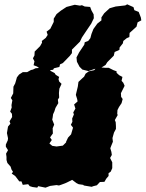

<svg xmlns="http://www.w3.org/2000/svg" viewBox="-20 -838 672 886"><path d="M152 28 130 25 117 21 110 12 85 15 79 -1H69L57 -17L50 -26L34 -37L40 -45L33 -56L29 -69L14 -86L10 -100V-114L8 -129L17 -145L7 -161V-171L16 -191L17 -200L12 -224L17 -254L28 -267L24 -278L36 -298L35 -313L27 -323L34 -342L33 -353L37 -375L30 -386L41 -407L42 -438L50 -453L55 -470L58 -481L68 -494L85 -505H105L123 -515L132 -517L144 -523L183 -526L191 -522H209L213 -511L232 -501L237 -493L253 -483L250 -473L253 -462L264 -451L254 -429L252 -409L253 -388L247 -378L249 -362L236 -340L231 -324L225 -311L223 -296L221 -286L230 -263L223 -246L224 -222L211 -204L219 -192L208 -176L221 -165L241 -162L270 -166L285 -181V-184L294 -203L308 -218L317 -249L307 -262L314 -276L313 -291L321 -310L318 -319L328 -337L322 -356L338 -370L336 -381L330 -400L332 -409L339 -438L342 -460L359 -476L368 -484L375 -498L390 -509L414 -514L425 -525L433 -528L467 -525H482L504 -514L518 -509V-502L530 -491L545 -483L541 -465L549 -456L555 -442L538 -408L539 -391L546 -381L541 -362L529 -344L522 -330L521 -313L523 -307L510 -284L514 -274L515 -256V-243L506 -226L499 -201L501 -184L494 -167L489 -154L494 -137L496 -123L488 -109L498 -89V-62L491 -46L481 -39V-26L470 -13L462 1L441 2L427 17L411 21L403 24L367 18L364 15L343 12L333 7L313 -8L289 4L280 8L261 15L252 18L241 16L211 20L190 28L156 21ZM388 -510 360 -517 347 -530 335 -553 333 -573 345 -596 369 -632 371 -643 387 -649 397 -662 402 -681 411 -704 429 -729 448 -744V-758L461 -777L486 -800L514 -808L558 -813L567 -818L596 -805L600 -791L620 -783L630 -757L632 -744L615 -735L610 -715L578 -686L577 -667L565 -662L549 -649L547 -638L532 -619L531 -608L509 -598L505 -581L475 -551L467 -538L439 -521L417 -520ZM139 -555 132 -569 139 -582 140 -600 165 -625 174 -641 173 -649 191 -663 200 -677 195 -692 212 -705 228 -737V-752L241 -773L261 -789L287 -806L325 -816L349 -812L358 -814L371 -808L396 -806L402 -790L412 -772L413 -754L401 -729L378 -695L358 -665L349 -646L312 -609V-593L302 -580L270 -547L257 -541L254 -529L229 -523L225 -516L190 -512L175 -513L151 -531L135 -537Z"/></svg>

Font: Winky Rough Black
Style: Italic
Weight: 900
Italic angle: -8.97852°
Designer: Simon Atzbach
Foundry: typofactur
Version: Version 1.206; ttfautohint (v1.8.4.7-5d5b)